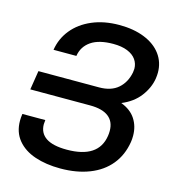

<svg xmlns="http://www.w3.org/2000/svg" viewBox="-113 -855 871 960"><g transform="rotate(15 322.5 -375.0)"><path d="M39.6 -333.5 55.2 -432.1H369.1Q431.2 -432.1 467.3 -463.6Q503.4 -495.1 513.7 -548.3Q515.6 -561 515.6 -567.4Q515.6 -593.8 500.7 -615Q485.8 -636.2 455.8 -648.4Q425.8 -660.6 382.3 -660.6Q308.6 -660.6 267.6 -632.6Q226.6 -604.5 218.8 -554.7H100.6Q109.9 -614.3 147.5 -660.6Q185.1 -707 246.8 -733.4Q308.6 -759.8 387.2 -759.8Q461.9 -759.8 517.8 -737.3Q573.7 -714.8 604 -673.8Q634.3 -632.8 634.3 -579.1Q634.3 -566.4 631.8 -548.3Q624 -499 590.1 -454.3Q556.2 -409.7 496.6 -385.3Q547.4 -366.2 571.8 -328.6Q596.2 -291 596.2 -242.2Q596.2 -223.6 593.8 -209.5Q582.5 -139.6 542.2 -90.6Q502 -41.5 436.5 -15.9Q371.1 9.8 286.1 9.8Q211.9 9.8 154.3 -9.8Q96.7 -29.3 63.5 -69.6Q30.3 -109.9 30.3 -168.9Q30.3 -185.5 33.2 -204.6H151.9Q149.9 -189.9 149.9 -183.1Q149.9 -137.2 185.5 -113.3Q221.2 -89.4 293 -89.4Q457 -89.4 475.1 -209.5Q477.1 -221.7 477.1 -235.4Q477.1 -283.7 444.8 -308.6Q412.6 -333.5 349.1 -333.5Z"/></g></svg>

Font: Mardoto Medium
Style: Italic
Weight: 500
Italic angle: -12°
Designer: Christian Robertson, Vahan Hovhannisyan
Foundry: Google
Version: Version 1.000